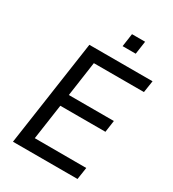

<svg xmlns="http://www.w3.org/2000/svg" viewBox="-216 -1036 1040 1154"><g transform="rotate(30 304.0 -459.0)"><path d="M165 -734H603.5L591 -652H243.5L209 -411H521.5L510 -329.5H197L161.5 -84L519 -83.5L506.5 0H58.5ZM355 -917.5H446L433 -827H342Z"/></g></svg>

Font: 1883 Sans
Style: Italic
Weight: 400
Italic angle: -8°
Designer: 1883 Sans project is a fork of Public Sans.
Version: Version 1.009